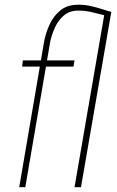

<svg xmlns="http://www.w3.org/2000/svg" viewBox="-20 -780 489 800"><path d="M85.4 0H60.1L163.6 -605.5Q170.4 -642.6 186.5 -677.7Q202.6 -712.9 231 -736.3Q259.3 -759.8 304.2 -760.3Q328.1 -760.7 351.6 -756.1Q375 -751.5 398.2 -744.1Q421.4 -736.8 444.3 -730L425.3 -713.9Q396.5 -720.7 366 -728.5Q335.4 -736.3 305.2 -735.8Q269 -735.4 245.6 -715.1Q222.2 -694.8 208.7 -665Q195.3 -635.3 189 -605ZM290.5 0 416.5 -730.5H443.8L317.4 0ZM290.5 -528.3 286.1 -502.4H72.3L75.2 -528.3Z"/></svg>

Font: Roboto Condensed Thin
Style: Italic
Weight: 250
Italic angle: -12°
Designer: Christian Robertson
Foundry: Google
Version: Version 3.008; 2023